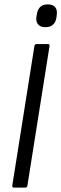

<svg xmlns="http://www.w3.org/2000/svg" viewBox="-20 -856 280 876"><path d="M44 0Q35 0 36 -9L137 -646Q139 -655 146 -655H198Q208 -655 206 -646L105 -9Q104 0 95 0ZM187 -732Q165 -732 154 -744.5Q143 -757 146 -779L148 -789Q154 -836 198 -836Q221 -836 231.5 -823.5Q242 -811 239 -789L238 -779Q232 -732 187 -732Z"/></svg>

Font: Sofia Sans Condensed
Style: Italic
Weight: 400
Italic angle: -9°
Designer: Botio Nikoltchev, Ani Petrova
Foundry: lettersoup
Version: Version 4.101